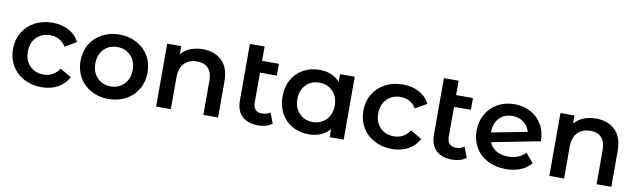

<svg xmlns="http://www.w3.org/2000/svg" viewBox="-41 -1125 5322 1605"><g transform="rotate(10 2620.5 -322.5)"><path d="M38 -267Q38 -346 75 -408Q112 -470 177.5 -505Q243 -540 327 -540Q406 -540 465.5 -508Q525 -476 555 -416L459 -360Q436 -397 401.5 -415.5Q367 -434 326 -434Q256 -434 210 -388.5Q164 -343 164 -267Q164 -191 209.5 -145.5Q255 -100 326 -100Q367 -100 401.5 -118.5Q436 -137 459 -174L555 -118Q524 -58 464.5 -25.5Q405 7 327 7Q244 7 178 -28Q112 -63 75 -125.5Q38 -188 38 -267Z M611 -267Q611 -346 647.5 -408Q684 -470 749 -505Q814 -540 895 -540Q977 -540 1042 -505Q1107 -470 1143.5 -408Q1180 -346 1180 -267Q1180 -188 1143.5 -125.5Q1107 -63 1042 -28Q977 7 895 7Q814 7 749 -28Q684 -63 647.5 -125.5Q611 -188 611 -267ZM1054 -267Q1054 -342 1009 -388Q964 -434 895 -434Q826 -434 781.5 -388Q737 -342 737 -267Q737 -192 781.5 -146Q826 -100 895 -100Q964 -100 1009 -146Q1054 -192 1054 -267Z M1826 -306V0H1701V-290Q1701 -360 1668 -395.5Q1635 -431 1574 -431Q1505 -431 1465 -389.5Q1425 -348 1425 -270V0H1300V-534H1419V-465Q1450 -502 1497 -521Q1544 -540 1603 -540Q1704 -540 1765 -481Q1826 -422 1826 -306Z M2285 -29Q2263 -11 2231.5 -2Q2200 7 2165 7Q2077 7 2029 -39Q1981 -85 1981 -173V-652H2106V-530H2249V-430H2106V-176Q2106 -137 2125.5 -116.5Q2145 -96 2180 -96Q2222 -96 2250 -118Z M2892 -534V0H2773V-69Q2742 -31 2696.5 -12Q2651 7 2596 7Q2518 7 2456.5 -27Q2395 -61 2360.5 -123Q2326 -185 2326 -267Q2326 -349 2360.5 -410.5Q2395 -472 2456.5 -506Q2518 -540 2596 -540Q2648 -540 2691.5 -522Q2735 -504 2767 -469V-534ZM2769 -267Q2769 -342 2724 -388Q2679 -434 2610 -434Q2541 -434 2496.5 -388Q2452 -342 2452 -267Q2452 -192 2496.5 -146Q2541 -100 2610 -100Q2679 -100 2724 -146Q2769 -192 2769 -267Z M3012 -267Q3012 -346 3049 -408Q3086 -470 3151.5 -505Q3217 -540 3301 -540Q3380 -540 3439.5 -508Q3499 -476 3529 -416L3433 -360Q3410 -397 3375.5 -415.5Q3341 -434 3300 -434Q3230 -434 3184 -388.5Q3138 -343 3138 -267Q3138 -191 3183.5 -145.5Q3229 -100 3300 -100Q3341 -100 3375.5 -118.5Q3410 -137 3433 -174L3529 -118Q3498 -58 3438.5 -25.5Q3379 7 3301 7Q3218 7 3152 -28Q3086 -63 3049 -125.5Q3012 -188 3012 -267Z M3932 -29Q3910 -11 3878.5 -2Q3847 7 3812 7Q3724 7 3676 -39Q3628 -85 3628 -173V-652H3753V-530H3896V-430H3753V-176Q3753 -137 3772.5 -116.5Q3792 -96 3827 -96Q3869 -96 3897 -118Z M4416 -157 4482 -80Q4447 -37 4392 -15Q4337 7 4268 7Q4180 7 4113 -28Q4046 -63 4009.5 -125.5Q3973 -188 3973 -267Q3973 -345 4008.5 -407.5Q4044 -470 4106.5 -505Q4169 -540 4248 -540Q4323 -540 4384.5 -507.5Q4446 -475 4482 -414.5Q4518 -354 4518 -273L4109 -193Q4128 -147 4170 -123Q4212 -99 4271 -99Q4358 -99 4416 -157ZM4094 -274V-273L4396 -331Q4383 -380 4343.5 -410Q4304 -440 4248 -440Q4179 -440 4136.5 -395Q4094 -350 4094 -274Z M5164 -306V0H5039V-290Q5039 -360 5006 -395.5Q4973 -431 4912 -431Q4843 -431 4803 -389.5Q4763 -348 4763 -270V0H4638V-534H4757V-465Q4788 -502 4835 -521Q4882 -540 4941 -540Q5042 -540 5103 -481Q5164 -422 5164 -306Z"/></g></svg>

Font: Montserrat Alternates SemiBold
Style: Regular
Weight: 600
Designer: Julieta Ulanovsky
Foundry: Julieta Ulanovsky
Version: Version 7.200